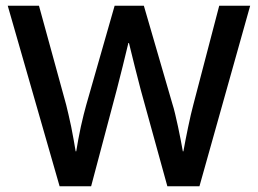

<svg xmlns="http://www.w3.org/2000/svg" viewBox="-20 -650 900 670"><path d="M116 -630 211 -284Q214 -271 219 -250.5Q224 -230 228.5 -207.5Q233 -185 237 -162.5Q241 -140 244 -122H246Q249 -140 253 -162.5Q257 -185 262 -207.5Q267 -230 272 -250Q277 -270 281 -284L380 -630H482L582 -286Q586 -274 591 -253Q596 -232 601 -209Q606 -186 610.5 -162.5Q615 -139 618 -122H620Q623 -140 627.5 -162Q632 -184 636.5 -206.5Q641 -229 646 -250Q651 -271 655 -286L745 -630H853L676 0H564L471 -337Q460 -379 450.5 -417Q441 -455 430 -500H428Q417 -455 408 -418Q399 -381 388 -339L298 0H188L7 -630Z"/></svg>

Font: Mukta Mahee Medium
Style: Regular
Weight: 500
Designer: Shuchita Grover, Noopur Datye, Girish Dalvi, Yashodeep Gholap
Foundry: Ek Type
Version: Version 2.538;PS 1.000;hotconv 16.6.51;makeotf.lib2.5.65220;